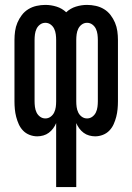

<svg xmlns="http://www.w3.org/2000/svg" viewBox="-20 -548 540 783"><path d="M209 215V-46Q204 -34 196.5 -24Q189 -14 179 -6.5Q169 1 156.5 4.5Q144 8 132 8Q116 8 100.5 2Q85 -4 74 -15.5Q63 -27 56.5 -41.5Q50 -56 46 -71.5Q42 -87 40.5 -103Q39 -119 39 -135V-385Q39 -403 41.5 -421Q44 -439 51 -455.5Q58 -472 69 -486.5Q80 -501 95.5 -510.5Q111 -520 129 -524Q147 -528 165 -528Q188 -528 210.5 -521Q233 -514 250 -498Q267 -514 289.5 -521Q312 -528 335 -528Q353 -528 371 -524Q389 -520 404.5 -510.5Q420 -501 431 -486.5Q442 -472 449 -455.5Q456 -439 458.5 -421Q461 -403 461 -385V-135Q461 -119 459.5 -103Q458 -87 454 -71.5Q450 -56 443.5 -41.5Q437 -27 426 -15.5Q415 -4 399.5 2Q384 8 368 8Q356 8 343.5 4.5Q331 1 321 -6.5Q311 -14 303.5 -24Q296 -34 291 -46V215ZM165 -65Q177 -65 186.5 -72Q196 -79 201 -89.5Q206 -100 207.5 -111.5Q209 -123 209 -135V-385Q209 -396 207.5 -408Q206 -420 201 -430.5Q196 -441 186.5 -448Q177 -455 165 -455Q153 -455 143.5 -448Q134 -441 129 -430.5Q124 -420 122.5 -408Q121 -396 121 -385V-135Q121 -124 122.5 -112Q124 -100 129 -89.5Q134 -79 143.5 -72Q153 -65 165 -65ZM335 -65Q347 -65 356.5 -72Q366 -79 371 -89.5Q376 -100 377.5 -112Q379 -124 379 -135V-385Q379 -396 377.5 -408Q376 -420 371 -430.5Q366 -441 356.5 -448Q347 -455 335 -455Q323 -455 313.5 -448Q304 -441 299 -430.5Q294 -420 292.5 -408Q291 -396 291 -385V-135Q291 -123 292.5 -111.5Q294 -100 299 -89.5Q304 -79 313.5 -72Q323 -65 335 -65Z"/></svg>

Font: Iosevka Medium
Style: Regular
Weight: 500
Monospace: yes
Designer: Belleve Invis
Foundry: Belleve Invis
Version: Version 32.5.0; ttfautohint (v1.8.4)